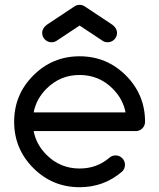

<svg xmlns="http://www.w3.org/2000/svg" viewBox="-20 -782 665 802"><path d="M462.9 -132.8Q479 -132.8 490.5 -121.3Q502 -109.9 502 -93.8Q502 -77.6 490.7 -65.9Q415 0 312.5 0Q199.2 0 119.1 -80.1Q39.1 -160.2 39.1 -273.4Q39.1 -386.7 119.1 -466.8Q199.2 -546.9 312.5 -546.9Q425.8 -546.9 505.9 -466.8Q585.9 -386.7 585.9 -273.4Q585.9 -257.3 574.5 -245.8Q563 -234.4 546.9 -234.4H120.6Q131.3 -178.2 174.3 -135.3Q231.4 -78.1 312.5 -78.1Q385.7 -78.1 438.5 -124.5Q449.2 -132.8 462.9 -132.8ZM504.4 -312.5Q493.7 -368.7 450.7 -411.6Q393.6 -468.8 312.5 -468.8Q231.4 -468.8 174.3 -411.6Q131.3 -368.7 120.6 -312.5ZM332.5 -756.3 449.2 -678.7Q468.8 -664.1 468.8 -644.5Q468.8 -628.4 457.3 -616.9Q445.8 -605.5 429.7 -605.5Q415.5 -605.5 405.3 -613.8L312.5 -675.3L219.7 -613.8Q209.5 -605.5 195.3 -605.5Q179.2 -605.5 167.7 -616.9Q156.2 -628.4 156.2 -644.5Q156.2 -664.1 175.8 -678.7L292.5 -756.3Q301.3 -761.7 312.5 -761.7Q323.7 -761.7 332.5 -756.3Z"/></svg>

Font: Comfortaa
Style: Regular
Weight: 400
Designer: Johan Aakerlund
Foundry: Johan Aakerlund
Version: Version 2.001; ttfautohint (v1.4.1)